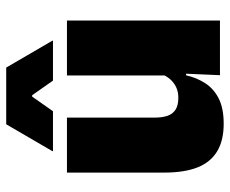

<svg xmlns="http://www.w3.org/2000/svg" viewBox="-81 -647 740 618"><g transform="rotate(-90 289.0 -338.0)"><path d="M219.5 -492.5V-209.5Q219.5 -186 225.2 -169Q231 -152 245 -143Q259 -134 283 -134Q302 -134 316.2 -140.5Q330.5 -147 340.8 -158Q351 -169 357 -182L384 -109H355.5Q348 -75 330.2 -47.5Q312.5 -20 281 -4Q249.5 12 199.5 12Q146 12 111 -9Q76 -30 59.2 -72.2Q42.5 -114.5 42.5 -179V-492.5ZM532 -492.5V0H356L361.5 -126.5L355 -144.5V-492.5ZM198 -688H380.5L467 -539.5V-537.5H338.5L291.5 -604.5H287L240 -537.5H111.5V-539.5Z"/></g></svg>

Font: Anek Tamil Medium ExtraBold
Style: Regular
Weight: 800
Version: Version 1.003